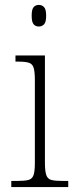

<svg xmlns="http://www.w3.org/2000/svg" viewBox="-20 -762 306 782"><path d="M138 -654Q125 -654 117 -663Q109 -672 109 -698Q109 -724 117 -733Q125 -742 138 -742Q151 -742 159.5 -733Q168 -724 168 -698Q168 -672 159.5 -663Q151 -654 138 -654ZM26 0V-25H48Q80 -25 95.5 -29Q111 -33 116.5 -48.5Q122 -64 122 -98V-435Q122 -470 117 -486Q112 -502 97.5 -506.5Q83 -511 55 -511H43V-536H163V-99Q163 -65 168.5 -49Q174 -33 189.5 -29Q205 -25 237 -25H258V0Z"/></svg>

Font: Noto Serif SemiCondensed ExtraLight
Style: Regular
Weight: 200
Width: 4
Designer: Monotype Design Team
Foundry: Monotype Imaging Inc.
Version: Version 2.014